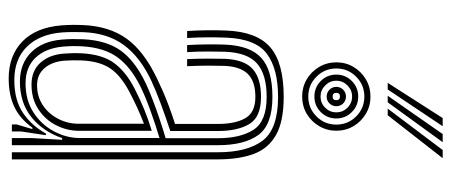

<svg xmlns="http://www.w3.org/2000/svg" viewBox="-310 -692 1010 429"><g transform="rotate(90 194.5 -478.0)"><path d="M320.7 0V-460.6Q320.7 -526.2 294.6 -560.5Q268.4 -594.8 196.9 -594.8Q134.9 -594.8 101.2 -570.2Q67.4 -545.5 64.6 -479.4Q63.7 -456.4 63.9 -435.2Q64.1 -413.9 65.4 -391.6H49.8Q48.3 -416.4 48.1 -437Q47.8 -457.6 48.8 -480Q51.7 -548.1 86.5 -577.7Q121.2 -607.4 196.9 -607.4Q251.8 -607.4 282.1 -590.2Q312.5 -573 324.5 -540.2Q336.6 -507.4 336.6 -460.6V0ZM166.7 -30.6Q204.8 -30.6 232.1 -48.5Q259.4 -66.4 274.1 -94.3Q288.9 -122.2 288.9 -151.7V-329.9Q257.8 -320.6 226.1 -309.1Q194.4 -297.5 172.8 -286.8Q129.8 -265.2 108.5 -235.9Q87.1 -206.7 84 -157.5Q83.3 -144.8 83.5 -135.1Q83.7 -125.3 84.7 -113.4Q88.5 -74.8 109.6 -52.7Q130.7 -30.6 166.7 -30.6ZM169.5 -43.9Q138.8 -43.9 120.9 -63.5Q103 -83.1 100.3 -115.5Q99.5 -124.9 99.3 -135.1Q99.1 -145.3 99.6 -155.8Q102 -202.4 121.6 -228.8Q141.2 -255.1 178.6 -274.3Q202.6 -286.5 224.9 -295.7Q247.2 -304.8 272.8 -312.6V-150.6Q272.8 -123.3 260.3 -98.8Q247.9 -74.4 224.7 -59.2Q201.6 -43.9 169.5 -43.9ZM171 -56.3Q196.2 -56.3 215.6 -69.2Q234.9 -82.1 245.9 -103.4Q257 -124.7 257 -149.6V-295.1Q238.5 -288.1 221.3 -280.2Q204.1 -272.3 185.1 -262.3Q148.6 -243 132.8 -219Q117.1 -194.9 115.5 -155.1Q115.2 -145.3 115.3 -135.6Q115.5 -125.9 116.1 -116.7Q118.3 -90.1 132.6 -73.2Q146.8 -56.3 171 -56.3ZM156 7.1Q104.9 7.1 73.3 -23.4Q41.8 -53.9 37.2 -110.6Q36.2 -123.4 36.1 -135.5Q36 -147.7 36.6 -161.3Q39.6 -218.4 66.9 -256.4Q94.1 -294.5 154.8 -323.8Q169.4 -330.9 184.5 -337.5Q199.7 -344.1 217.5 -350.8Q235.4 -357.5 257.4 -364.6V-460.7Q257.4 -499 244.6 -521.6Q231.8 -544.1 196.9 -544.1Q162.1 -544.1 145.6 -527.1Q129.2 -510.2 127.7 -475.2Q127.3 -462 127.2 -438.9Q127.2 -415.9 128.4 -391.6H112.6Q111.6 -414 111.5 -437.3Q111.5 -460.7 111.9 -476.1Q113.9 -519.8 134.9 -538.3Q155.9 -556.7 196.9 -556.7Q242.2 -556.7 257.7 -530.5Q273.2 -504.2 273.2 -460.7V-354Q241.9 -343.7 212.2 -332.7Q182.6 -321.6 160.9 -311.6Q108.1 -286.8 81.4 -250.6Q54.6 -214.5 52.4 -160.3Q52.1 -148.1 52.1 -136.2Q52.1 -124.4 53 -111.6Q57 -62 84.8 -33.7Q112.6 -5.5 159.5 -5.5Q203.7 -5.5 232.2 -24.5Q260.8 -43.5 278.9 -76.1H282.6L274.3 -21.2V0H258.7L258.4 -10.2L269 -45.9H265.8Q245.7 -18 219 -5.4Q192.3 7.1 156 7.1ZM289 0V-44.7L292.9 -112.4H289.1Q274.3 -69.5 242.3 -43.7Q210.3 -18 162.8 -18Q122.7 -18.1 97.6 -43Q72.5 -68 68.9 -112.4Q67.9 -124.7 67.8 -135.6Q67.7 -146.4 68.2 -159.3Q70.7 -211.6 93.8 -243.6Q117 -275.5 166.9 -299.3Q181.8 -306.3 202 -314.1Q222.3 -321.9 244.8 -329.5Q267.3 -337.2 289.3 -343.6V-460.6Q289.3 -510.7 270.4 -540Q251.6 -569.3 196.9 -569.3Q147.1 -569.3 122.6 -548Q98.1 -526.7 96.1 -476.4Q95.6 -461.5 95.6 -438.3Q95.5 -415.1 97 -391.6H81.2Q79.9 -413.4 79.7 -436.9Q79.5 -460.4 80.2 -476.7Q82.6 -532.6 109.9 -557.4Q137.2 -582.2 196.9 -582.2Q259 -582.2 282 -550.9Q304.9 -519.5 304.9 -460.6V0ZM196.2 -648.6Q175.3 -648.6 157.8 -658.8Q140.4 -669.1 130.1 -686.6Q119.8 -704 119.8 -724.9Q119.8 -746.1 130.1 -763.4Q140.4 -780.7 157.8 -791Q175.3 -801.3 196.2 -801.3Q217.4 -801.3 234.7 -791Q252 -780.7 262.3 -763.4Q272.6 -746.1 272.6 -724.9Q272.6 -704 262.3 -686.6Q252 -669.1 234.7 -658.8Q217.4 -648.6 196.2 -648.6ZM196.2 -662.3Q222.3 -662.3 240.6 -680.6Q258.9 -698.9 258.9 -724.9Q258.9 -751 240.6 -769.3Q222.3 -787.6 196.2 -787.6Q170.2 -787.6 151.9 -769.3Q133.5 -751 133.5 -724.9Q133.5 -698.9 151.9 -680.6Q170.2 -662.3 196.2 -662.3ZM196.2 -676Q175.8 -676 161.5 -690.2Q147.2 -704.5 147.2 -724.9Q147.2 -745.3 161.5 -759.6Q175.8 -773.9 196.2 -773.9Q216.6 -773.9 230.9 -759.6Q245.2 -745.3 245.2 -724.9Q245.2 -704.5 230.9 -690.2Q216.6 -676 196.2 -676ZM196.2 -689.7Q210.8 -689.7 221.2 -700.1Q231.5 -710.5 231.5 -724.9Q231.5 -739.5 221.2 -749.9Q210.8 -760.2 196.2 -760.2Q181.8 -760.2 171.4 -749.9Q160.9 -739.5 160.9 -724.9Q160.9 -710.5 171.4 -700.1Q181.8 -689.7 196.2 -689.7ZM196.2 -703.4Q187.2 -703.4 180.9 -709.7Q174.6 -716 174.6 -725.1Q174.6 -734.1 180.9 -740.3Q187.2 -746.5 196.4 -746.5Q205.4 -746.5 211.6 -740.3Q217.8 -734.1 217.8 -724.9Q217.8 -716 211.6 -709.7Q205.4 -703.4 196.2 -703.4ZM196.2 -716.7Q204.4 -716.7 204.4 -724.9Q204.4 -733.1 196.2 -733.1Q188 -733.1 188 -724.9Q188 -716.7 196.2 -716.7ZM165.6 -839.8 244.3 -962.6H262.5L180.4 -839.8ZM223.2 -839.8 315.7 -962.6H333.9L238 -839.8ZM194.5 -839.8 280 -962.6H298.2L209.1 -839.8Z"/></g></svg>

Font: Big Shoulders Inline Text Thin
Style: Regular
Weight: 100
Designer: Patric King
Foundry: XO Type Co
Version: Version 2.002